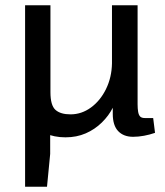

<svg xmlns="http://www.w3.org/2000/svg" viewBox="-20 -508 623 727"><path d="M171 -488V-159Q171 -109 190 -92Q209 -75 247 -75Q289 -75 324.5 -101Q360 -127 381.5 -171Q403 -215 404 -268L407 -100Q392 -70 365.5 -44Q339 -18 304.5 -3Q270 12 228 12Q185 12 150.5 -3.5Q116 -19 95.5 -51Q75 -83 75 -133V-488ZM170 -87V75L158 199H75V-181ZM501 -488V-113Q501 -97 503 -85Q505 -73 510.5 -67Q516 -61 529 -61H560L567 -5Q547 2 525.5 6Q504 10 484 10Q448 10 427.5 -11.5Q407 -33 407 -77V-100L404 -116V-488Z"/></svg>

Font: Exo 2 Medium
Style: Regular
Weight: 500
Designer: Natanael Gama
Foundry: Natanael Gama
Version: Version 2.010